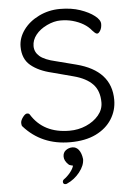

<svg xmlns="http://www.w3.org/2000/svg" viewBox="-62 -760 741 1050"><g transform="rotate(-5 308.5 -234.5)"><path d="M234 -370Q161 -387 118 -423Q75 -459 75 -526Q75 -574 106 -617Q137 -660 191 -686.5Q245 -713 307.5 -713Q370 -713 418 -696.5Q466 -680 495.5 -657Q525 -634 525 -612Q525 -590 516 -575.5Q507 -561 499.5 -561Q492 -561 485 -568L473 -580Q439 -623 370 -642Q340 -650 304.5 -650Q269 -650 230 -631.5Q191 -613 168.5 -584.5Q146 -556 146 -523Q146 -490 172.5 -467Q199 -444 261 -430L370 -402Q560 -353 560 -192Q560 -134 529.5 -86Q499 -38 441.5 -10Q384 18 300 18Q144 18 47 -91Q42 -96 42 -110Q42 -124 55 -141.5Q68 -159 78.5 -159Q89 -159 93 -152Q159 -45 302 -45Q351 -45 393.5 -63.5Q436 -82 462.5 -113.5Q489 -145 489 -184Q489 -248 454 -284.5Q419 -321 351 -339ZM255 244Q241 244 241 230Q241 223 247 218Q266 205 282.5 185Q299 165 304 147Q302 146 292.5 144Q283 142 279 137Q257 116 257 93.5Q257 71 273 59Q289 47 309.5 47Q330 47 344 65Q358 83 362 116Q362 151 333 187.5Q304 224 263 242Q259 244 255 244Z"/></g></svg>

Font: QiushuiShotai
Style: Regular
Weight: 600
Designer: Fontworks Inc.
Foundry: Fontworks Inc.
Version: Version 1.250